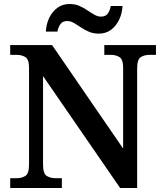

<svg xmlns="http://www.w3.org/2000/svg" viewBox="-20 -939 820 959"><path d="M31 0V-49H64Q89 -49 107 -60.5Q125 -72 125 -117V-601Q125 -643 106.5 -654Q88 -665 64 -665H31V-714H240L595 -197V-601Q595 -643 576.5 -654Q558 -665 534 -665H501V-714H759V-665H727Q701 -665 683 -653.5Q665 -642 665 -597V0H580L195 -559V-117Q195 -72 213 -60.5Q231 -49 257 -49H289V0ZM473 -771Q446 -771 424 -780.5Q402 -790 383.5 -802.5Q365 -815 348.5 -824.5Q332 -834 316 -834Q292 -834 281 -817.5Q270 -801 267 -781H209Q211 -819 226 -850Q241 -881 266.5 -900Q292 -919 328 -919Q355 -919 376.5 -909.5Q398 -900 416.5 -887.5Q435 -875 451.5 -865.5Q468 -856 484 -856Q509 -856 519.5 -872.5Q530 -889 533 -909H592Q590 -872 575 -840.5Q560 -809 534.5 -790Q509 -771 473 -771Z"/></svg>

Font: Noto Serif Khojki SemiBold
Style: Regular
Weight: 600
Version: Version 2.003